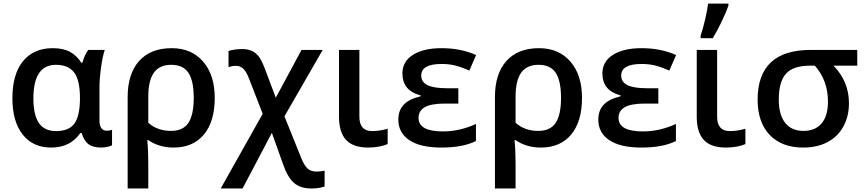

<svg xmlns="http://www.w3.org/2000/svg" viewBox="-20 -821 4869 1081"><path d="M295.9 -83Q367.2 -83 398.2 -124.3Q429.2 -165.5 430.2 -263.2V-269Q430.2 -369.6 397.5 -412.8Q364.7 -456.1 294.9 -456.1Q168 -456.1 168 -267.1Q168 -174.8 198.7 -128.9Q229.5 -83 295.9 -83ZM268.1 9.8Q165.5 9.8 107.7 -63.5Q49.8 -136.7 49.8 -268.1Q49.8 -403.3 109.6 -476.6Q169.4 -549.8 276.9 -549.8Q335.4 -549.8 373.8 -529.1Q412.1 -508.3 438 -467.8H443.8Q457 -515.1 477.1 -540H569.8Q556.6 -500 548.3 -437.3Q540 -374.5 540 -325.2V-142.1Q540 -114.3 550.8 -99.6Q561.5 -85 581.1 -85Q596.2 -85 610.8 -89.8V-2.9Q603 2 583.7 5.9Q564.5 9.8 549.8 9.8Q503.4 9.8 478 -9.3Q452.6 -28.3 439.9 -71.8H432.1Q376 9.8 268.1 9.8Z M1189 -270Q1189 -136.7 1127.9 -63.5Q1066.9 9.8 957 9.8Q875.5 9.8 814.9 -32.2H809.1Q814.9 26.4 814.9 100.1V240.2H698.7V-273.9Q698.7 -405.8 763.4 -477.8Q828.1 -549.8 946.8 -549.8Q1058.1 -549.8 1123.5 -474.4Q1189 -398.9 1189 -270ZM943.8 -456.1Q878.4 -456.1 846.7 -412.1Q814.9 -368.2 814.9 -276.9V-129.9Q865.7 -84 942.9 -84Q1010.7 -84 1040.8 -129.4Q1070.8 -174.8 1070.8 -270Q1070.8 -365.7 1041 -410.9Q1011.2 -456.1 943.8 -456.1Z M1341.8 -544.9Q1376.5 -544.9 1399.7 -533.7Q1422.9 -522.5 1439.9 -498.8Q1457 -475.1 1478.5 -415L1532.7 -271L1677.7 -540H1796.9L1581.5 -166L1675.8 67.9Q1692.9 110.8 1711.7 127.9Q1730.5 145 1761.7 145Q1783.2 145 1807.6 140.1V229Q1775.9 240.2 1731.9 240.2Q1672.4 240.2 1636 209.5Q1599.6 178.7 1572.8 101.1L1510.7 -73.2L1345.7 240.2H1222.7L1459 -180.2L1383.8 -374Q1369.6 -413.1 1352.1 -431.6Q1334.5 -450.2 1309.6 -450.2Q1287.6 -450.2 1266.6 -442.9V-534.2Q1303.7 -544.9 1341.8 -544.9Z M2003.4 -540V-164.1Q2003.4 -83 2074.7 -83Q2118.2 -83 2162.6 -96.2V-9.8Q2144.5 -1.5 2114.7 4.2Q2085 9.8 2052.7 9.8Q1968.3 9.8 1928.5 -33.2Q1888.7 -76.2 1888.7 -163.1V-540Z M2560.5 -324.2V-237.8H2483.4Q2407.2 -237.8 2371.8 -217.5Q2336.4 -197.3 2336.4 -157.2Q2336.4 -81.1 2473.6 -81.1Q2567.9 -81.1 2659.7 -123V-26.9Q2585.4 9.8 2465.8 9.8Q2347.7 9.8 2285.2 -31.5Q2222.7 -72.8 2222.7 -147.9Q2222.7 -199.2 2252.7 -231.2Q2282.7 -263.2 2347.7 -278.8V-284.2Q2245.6 -310.5 2245.6 -408.2Q2245.6 -474.6 2304.9 -512.2Q2364.3 -549.8 2465.8 -549.8Q2573.2 -549.8 2660.6 -511.2L2622.6 -423.8Q2568.4 -447.3 2534.9 -454.1Q2501.5 -460.9 2466.8 -460.9Q2351.6 -460.9 2351.6 -396Q2351.6 -358.9 2387 -341.6Q2422.4 -324.2 2496.6 -324.2Z M3256.8 -270Q3256.8 -136.7 3195.8 -63.5Q3134.8 9.8 3024.9 9.8Q2943.4 9.8 2882.8 -32.2H2877Q2882.8 26.4 2882.8 100.1V240.2H2766.6V-273.9Q2766.6 -405.8 2831.3 -477.8Q2896 -549.8 3014.6 -549.8Q3126 -549.8 3191.4 -474.4Q3256.8 -398.9 3256.8 -270ZM3011.7 -456.1Q2946.3 -456.1 2914.6 -412.1Q2882.8 -368.2 2882.8 -276.9V-129.9Q2933.6 -84 3010.7 -84Q3078.6 -84 3108.6 -129.4Q3138.7 -174.8 3138.7 -270Q3138.7 -365.7 3108.9 -410.9Q3079.1 -456.1 3011.7 -456.1Z M3686.5 -324.2V-237.8H3609.4Q3533.2 -237.8 3497.8 -217.5Q3462.4 -197.3 3462.4 -157.2Q3462.4 -81.1 3599.6 -81.1Q3693.8 -81.1 3785.6 -123V-26.9Q3711.4 9.8 3591.8 9.8Q3473.6 9.8 3411.1 -31.5Q3348.6 -72.8 3348.6 -147.9Q3348.6 -199.2 3378.7 -231.2Q3408.7 -263.2 3473.6 -278.8V-284.2Q3371.6 -310.5 3371.6 -408.2Q3371.6 -474.6 3430.9 -512.2Q3490.2 -549.8 3591.8 -549.8Q3699.2 -549.8 3786.6 -511.2L3748.5 -423.8Q3694.3 -447.3 3660.9 -454.1Q3627.4 -460.9 3592.8 -460.9Q3477.5 -460.9 3477.5 -396Q3477.5 -358.9 3512.9 -341.6Q3548.3 -324.2 3622.6 -324.2Z M4017.6 -540V-164.1Q4017.6 -83 4088.9 -83Q4132.3 -83 4176.8 -96.2V-9.8Q4158.7 -1.5 4128.9 4.2Q4099.1 9.8 4066.9 9.8Q3982.4 9.8 3942.6 -33.2Q3902.8 -76.2 3902.8 -163.1V-540ZM3924.8 -620.1Q3938 -660.2 3950.2 -712.2Q3962.4 -764.2 3966.8 -800.8H4081.1V-789.1Q4069.3 -754.4 4044.4 -702.1Q4019.5 -649.9 3993.2 -606H3924.8Z M4759.8 -240.2Q4759.8 -166 4728.5 -108.9Q4697.3 -51.8 4639.2 -21Q4581.1 9.8 4502 9.8Q4381.8 9.8 4313.7 -61.3Q4245.6 -132.3 4245.6 -259.8Q4245.6 -540 4544.9 -540H4806.6V-451.2H4672.9Q4759.8 -361.8 4759.8 -240.2ZM4364.7 -259.8Q4364.7 -174.8 4400.6 -129.4Q4436.5 -84 4503.9 -84Q4569.8 -84 4605.7 -126.2Q4641.6 -168.5 4641.6 -249Q4641.6 -367.7 4567.9 -451.2H4540Q4445.3 -451.2 4405 -405.8Q4364.7 -360.4 4364.7 -259.8Z"/></svg>

Font: JBL Sans
Style: Semibold
Weight: 600
Version: Version 1.10